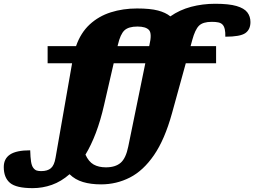

<svg xmlns="http://www.w3.org/2000/svg" viewBox="-189 -767 1350 1020"><path d="M959 -522V-431H798L724.5 -164.5Q686 -25.5 629 57.2Q572 140 500.8 176.2Q429.5 212.5 348 212.5Q293.5 212.5 251.8 200Q210 187.5 180.5 158.5Q136 197.5 86.5 215Q37 232.5 -15.5 232.5Q-103 232.5 -136 204.5Q-169 176.5 -169 120.5Q-169 76 -135.5 53.8Q-102 31.5 -28.5 31.5Q-27.5 69.5 -24 91.8Q-20.5 114 -12 125Q-3.5 136 6.2 139Q16 142 30 142Q63.5 142 81.5 126.5Q99.5 111 106 71.5L194 -431H64V-522H215Q239.5 -592.5 287.2 -636.8Q335 -681 399.5 -701.5Q464 -722 539 -722Q609 -722 650 -711.2Q691 -700.5 716 -680Q765 -714.5 826.2 -730.8Q887.5 -747 954 -747Q1027 -747 1067.8 -735Q1108.5 -723 1125 -701.2Q1141.5 -679.5 1141.5 -650Q1141.5 -610 1114.2 -591Q1087 -572 1008 -572Q1009.5 -618.5 994 -635.5Q986 -644.5 971.8 -647.8Q957.5 -651 936 -651Q889 -651 868.2 -630.5Q847.5 -610 832.5 -555L823.5 -522ZM437.5 -530 435.5 -522H603.5Q604 -524 604.5 -526Q619.5 -589 602.5 -607.5Q585.5 -626 541 -626Q494 -626 472.2 -605.8Q450.5 -585.5 437.5 -530ZM364 -209.5Q345 -126 320 -60.5Q295 5 265 54.5Q282 92 308.5 107Q335 122 373.5 122Q424 122 452 97.8Q480 73.5 492.5 11L583 -431H415Z"/></svg>

Font: Newsreader 6pt ExtraBold
Style: Italic
Weight: 800
Italic angle: -17°
Designer: Hugues Gentile
Foundry: Production Type
Version: Version 1.003; ttfautohint (v1.8.3)